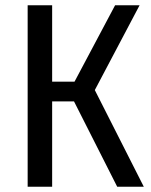

<svg xmlns="http://www.w3.org/2000/svg" viewBox="-20 -709 574 729"><path d="M340 -367 526 0H425L261 -324H178V0H85V-689H178V-399H263L417 -689H510Z"/></svg>

Font: Fira Sans Condensed
Style: Regular
Weight: 400
Width: 3
Designer: bBox Type GmbH & Carrois Corporate GbR & Edenspiekermann AG
Foundry: bBox Type GmbH & Carrois Corporate GbR & Edenspiekermann AG
Version: Version 4.301